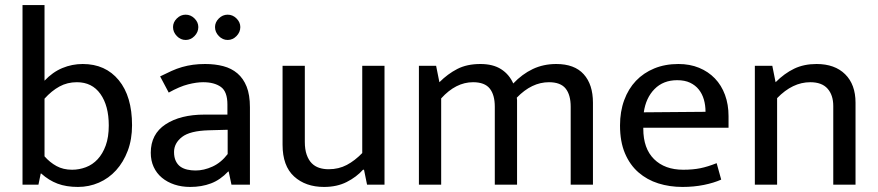

<svg xmlns="http://www.w3.org/2000/svg" viewBox="-20 -730 3470 759"><path d="M502 -235Q502 -179 485 -134Q468 -89 439 -57Q410 -25 371 -8Q332 9 288 9Q242 9 207.5 -4Q173 -17 143 -44H141L132 0H69V-710H156V-411Q188 -445 226.5 -461Q265 -477 307 -477Q397 -477 449.5 -413Q502 -349 502 -235ZM410 -234Q410 -312 377 -358.5Q344 -405 284 -405Q246 -405 215 -388Q184 -371 156 -340V-112Q177 -88 203.5 -73.5Q230 -59 265 -59Q293 -59 319.5 -69Q346 -79 366 -100.5Q386 -122 398 -155Q410 -188 410 -234Z M613 -428Q637 -440 658 -449.5Q679 -459 700 -465Q721 -471 743 -474Q765 -477 791 -477Q830 -477 862.5 -468.5Q895 -460 918.5 -440Q942 -420 955 -387.5Q968 -355 968 -306V0H895L884 -52H882Q851 -19 814 -5Q777 9 732 9Q698 9 669.5 -0.5Q641 -10 620 -27.5Q599 -45 587.5 -70Q576 -95 576 -126Q576 -200 634.5 -238.5Q693 -277 789 -277H879V-317Q879 -368 853 -386.5Q827 -405 783 -405Q757 -405 723.5 -396.5Q690 -388 647 -364ZM880 -217 806 -215Q731 -213 699.5 -188.5Q668 -164 668 -129Q668 -108 675 -93.5Q682 -79 693.5 -71Q705 -63 720.5 -59.5Q736 -56 753 -56Q786 -56 820 -71.5Q854 -87 880 -121ZM664 -623Q664 -642 679 -657Q694 -672 714 -672Q734 -672 749 -657Q764 -642 764 -623Q764 -603 749 -587.5Q734 -572 714 -572Q694 -572 679 -587.5Q664 -603 664 -623ZM830 -623Q830 -642 845 -657Q860 -672 880 -672Q900 -672 915 -657Q930 -642 930 -623Q930 -603 915 -587.5Q900 -572 880 -572Q860 -572 845 -587.5Q830 -603 830 -623Z M1412 -470H1500V0H1431L1419 -59H1415Q1389 -30 1350.5 -10.5Q1312 9 1261 9Q1188 9 1142.5 -32.5Q1097 -74 1097 -158V-470H1185V-169Q1185 -139 1192.5 -118Q1200 -97 1212.5 -84.5Q1225 -72 1242 -66.5Q1259 -61 1279 -61Q1319 -61 1351 -78Q1383 -95 1412 -125Z M1724 0H1636V-470H1704L1717 -405Q1750 -438 1788 -457.5Q1826 -477 1879 -477Q1929 -477 1961 -456.5Q1993 -436 2009 -400Q2044 -437 2086 -457Q2128 -477 2179 -477Q2251 -477 2287.5 -436.5Q2324 -396 2324 -324V0H2236V-308Q2236 -355 2216 -380Q2196 -405 2150 -405Q2082 -405 2023 -344Q2024 -339 2024 -334Q2024 -329 2024 -324V0H1936V-308Q1936 -355 1916 -380Q1896 -405 1850 -405Q1782 -405 1724 -341Z M2860 -225H2523V-221Q2523 -143 2565.5 -101Q2608 -59 2681 -59Q2719 -59 2748.5 -65Q2778 -71 2813 -85L2831 -20Q2802 -7 2762.5 1Q2723 9 2678 9Q2627 9 2582.5 -5Q2538 -19 2504 -48.5Q2470 -78 2450.5 -124Q2431 -170 2431 -234Q2431 -289 2447.5 -334Q2464 -379 2494 -410.5Q2524 -442 2566.5 -459.5Q2609 -477 2662 -477Q2707 -477 2743.5 -462Q2780 -447 2806 -420Q2832 -393 2846 -355Q2860 -317 2860 -271ZM2769 -288Q2769 -314 2762.5 -336.5Q2756 -359 2742.5 -376Q2729 -393 2708 -403Q2687 -413 2657 -413Q2602 -413 2567.5 -378Q2533 -343 2525 -286Z M3052 0H2964V-470H3033L3046 -405Q3081 -440 3119.5 -458.5Q3158 -477 3208 -477Q3280 -477 3321 -436.5Q3362 -396 3362 -324V0H3274V-311Q3274 -354 3251.5 -379.5Q3229 -405 3183 -405Q3113 -405 3052 -342Z"/></svg>

Font: Mukta Malar
Style: Regular
Weight: 400
Designer: Aadarsh Rajan, Girish Dalvi, Yashodeep Gholap
Foundry: Ek Type
Version: Version 2.538;PS 1.000;hotconv 16.6.51;makeotf.lib2.5.65220;